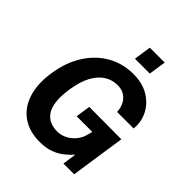

<svg xmlns="http://www.w3.org/2000/svg" viewBox="-251 -1083 1247 1247"><g transform="rotate(45 372.0 -459.5)"><path d="M325 10Q228.5 10 164 -35.2Q99.5 -80.5 72.8 -163.5Q46 -246.5 63 -359.5Q80.5 -474.5 133.5 -558.2Q186.5 -642 266.2 -687.5Q346 -733 444 -733Q527.5 -733 586 -697.5Q644.5 -662 673 -604.8Q701.5 -547.5 694 -483.5H542.5Q541 -518 527 -546.5Q513 -575 486.5 -592.2Q460 -609.5 421.5 -609.5Q375 -609.5 334 -584.8Q293 -560 263 -506Q233 -452 220 -363.5Q209.5 -292 216.5 -244.5Q223.5 -197 244 -169.2Q264.5 -141.5 293.5 -130Q322.5 -118.5 355 -118.5Q386 -118.5 411.8 -129.2Q437.5 -140 457.2 -157Q477 -174 490 -194.2Q503 -214.5 508.5 -234L520.5 -278H376.5L391.5 -379L687.5 -377.5L631.5 0H533L546.5 -94.5Q524.5 -70 494.8 -45.8Q465 -21.5 423.5 -5.8Q382 10 325 10ZM380 -810 397.5 -929H534.5L516.5 -810Z"/></g></svg>

Font: Public Sans Thin
Style: Bold Italic
Weight: 700
Italic angle: -8°
Version: Version 2.001